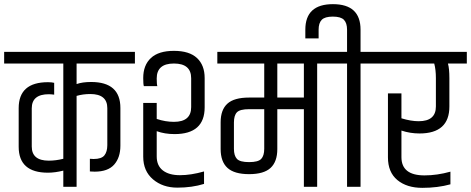

<svg xmlns="http://www.w3.org/2000/svg" viewBox="-44 -900 2269 925"><path d="M412 -73 389 -74V-135Q395 -134 407 -134Q445 -134 459 -151.5Q473 -169 473 -201V-379Q473 -447 391 -447Q356 -447 325 -438V0H261V-78Q221 -68 187 -68Q46 -68 46 -193V-379Q46 -504 187 -504Q205 -504 217 -501V-444Q201 -446 191 -446Q109 -446 109 -378V-194Q109 -126 191 -126Q225 -126 261 -135V-594H-24V-650H606V-594H325V-495Q353 -505 395 -505Q536 -505 536 -380V-198Q536 -141 506 -107Q476 -73 412 -73Z M942 -524V-383Q942 -254 797 -254Q750 -254 711 -268V-146Q711 -102 740.5 -79Q770 -56 823 -56Q876 -56 939 -74V-14Q881 4 810.5 4Q740 4 693 -36Q646 -76 646 -145V-404H711V-327Q753 -313 794 -313Q877 -313 877 -384V-523Q877 -594 794 -594Q711 -594 711 -522Q711 -494 714 -485H649Q646 -494 646 -524Q646 -586 683 -620.5Q720 -655 794 -655Q868 -655 905 -620.5Q942 -586 942 -524ZM1420 0V-374H1292V-182Q1292 -121 1259.5 -91Q1227 -61 1156 -61Q1085 -61 1052 -91Q1019 -121 1019 -182V-311Q1019 -371 1051.5 -400.5Q1084 -430 1156 -430H1229V-594H1003V-650H1581V-594H1484V0ZM1292 -430H1420V-594H1292ZM1229 -183V-374H1156Q1112 -374 1097.5 -359Q1083 -344 1083 -310V-183Q1083 -150 1097.5 -134.5Q1112 -119 1156 -119Q1200 -119 1214.5 -134.5Q1229 -150 1229 -183Z M1628 -650V-757Q1628 -789 1613 -804.5Q1598 -820 1559.5 -820Q1521 -820 1506 -804.5Q1491 -789 1491 -757V-715H1427V-757Q1427 -880 1560 -880Q1693 -880 1693 -757V-650H1789V-594H1693V0H1628V-594H1532V-650Z M2056 -524Q2056 -564 2048 -594H1741V-650H2205V-594H2114Q2121 -570 2121 -524V-387Q2121 -257 1977 -257Q1932 -257 1890 -271V-143Q1890 -55 2001 -55Q2062 -55 2126 -73V-12Q2065 5 1990.5 5Q1916 5 1870.5 -32.5Q1825 -70 1825 -142V-450H1890V-330Q1936 -316 1973 -316Q2056 -316 2056 -387Z"/></svg>

Font: Khand
Style: Regular
Weight: 400
Designer: Devanagari: Sanchit Sawaria, Jyotish Sonowal; Latin: Satya Rajpurohit
Foundry: Indian Type Foundry
Version: Version 1.101;PS 1.0;hotconv 1.0.78;makeotf.lib2.5.61930; tt